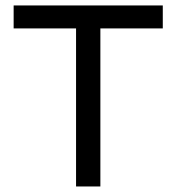

<svg xmlns="http://www.w3.org/2000/svg" viewBox="-20 -674 637 694"><path d="M254.9 0V-654.3H342.8V0ZM29.3 -571.3V-654.3H568.4V-571.3Z"/></svg>

Font: Sen
Style: Regular
Weight: 400
Designer: Kosal Sen, Philatype
Foundry: Philatype
Version: Version 2.000;gftools[0.9.31]